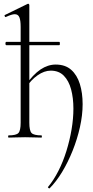

<svg xmlns="http://www.w3.org/2000/svg" viewBox="-20 -746 505 1041"><path d="M14 -501Q11 -501 10 -505.5Q9 -510 10 -514.5Q11 -519 14 -519H301Q304 -519 304.5 -514.5Q305 -510 304.5 -505.5Q304 -501 301 -501ZM27 0Q24 0 24 -6Q24 -12 27 -12Q68 -12 80 -25Q92 -38 92 -81V-600Q92 -636 85 -652.5Q78 -669 60 -669Q44 -669 12 -654Q8 -652 5.5 -658Q3 -664 7 -665L130 -725Q134 -727 136.5 -724Q139 -721 139 -718V-81Q139 -38 151 -25Q163 -12 205 -12Q207 -12 207 -6Q207 0 205 0Q187 0 164.5 -1Q142 -2 116 -2Q91 -2 67.5 -1Q44 0 27 0ZM255 -363Q220 -363 183.5 -337.5Q147 -312 120 -269L116 -281Q160 -343 200 -369.5Q240 -396 282 -396Q334 -396 366 -367.5Q398 -339 413 -290.5Q428 -242 428 -181Q428 -122 413.5 -57Q399 8 374 70.5Q349 133 317 186Q285 239 249 275Q247 277 242.5 273Q238 269 241 267Q271 231 296.5 181Q322 131 340 73Q358 15 368 -44Q378 -103 378 -157Q378 -215 365.5 -261.5Q353 -308 326 -335.5Q299 -363 255 -363Z"/></svg>

Font: Cormorant Light
Style: Regular
Weight: 300
Designer: Christian Thalmann (Catharsis Fonts)
Foundry: Catharsis Fonts
Version: Version 4.000